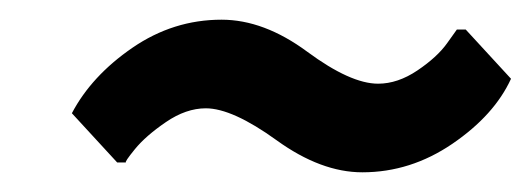

<svg xmlns="http://www.w3.org/2000/svg" viewBox="-20 -420 539 195"><path d="M348 -245Q306 -245 261 -277.5Q216 -310 189 -310Q169 -310 148.5 -296Q128 -282 117 -268.5Q106 -255 108 -255H99L53 -305Q73 -343 114.5 -371.5Q156 -400 205 -400Q248 -400 292 -367.5Q336 -335 364 -335Q384 -335 404 -348.5Q424 -362 434 -376L444 -390H453L499 -340Q482 -303 439.5 -274Q397 -245 348 -245Z"/></svg>

Font: Scada
Style: Italic
Weight: 400
Italic angle: -10°
Designer: Jovanny Lemonad
Foundry: Jovanny Lemonad
Version: Version 4.100;PS 004.100;hotconv 1.0.88;makeotf.lib2.5.64775